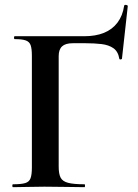

<svg xmlns="http://www.w3.org/2000/svg" viewBox="-20 -775 571 795"><path d="M34 0Q31 0 31 -6Q31 -12 34 -12Q68 -12 84.5 -17Q101 -22 106.5 -37Q112 -52 112 -81V-544Q112 -573 107 -587.5Q102 -602 87 -607.5Q72 -613 41 -613Q38 -613 38 -619Q38 -625 41 -625H329Q376 -625 410.5 -639Q445 -653 466.5 -681.5Q488 -710 494 -751Q495 -756 502.5 -754.5Q510 -753 509 -749L485 -532Q485 -530 480 -529Q475 -528 474 -532Q469 -562 449.5 -575.5Q430 -589 400.5 -592.5Q371 -596 335 -596H281Q251 -596 237 -583Q223 -570 223 -543V-85Q223 -55 231 -39.5Q239 -24 262 -18Q285 -12 330 -12Q332 -12 332 -6Q332 0 330 0Q296 0 256.5 -1Q217 -2 164 -2Q128 -2 94 -1Q60 0 34 0Z"/></svg>

Font: Cormorant Garamond Light
Style: Regular
Weight: 300
Designer: Christian Thalmann (Catharsis Fonts)
Foundry: Catharsis Fonts
Version: Version 4.001